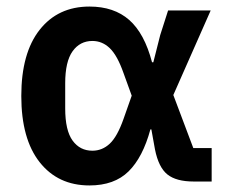

<svg xmlns="http://www.w3.org/2000/svg" viewBox="-20 -554 700 586"><path d="M626 0H571Q518 0 491 -21.5Q464 -43 453 -98L442 -159H439Q416 -74 372.5 -31Q329 12 253 12Q157 12 101 -59Q45 -130 45 -261Q45 -392 101 -463Q157 -534 253 -534Q328 -534 374.5 -493Q421 -452 444 -364H448L469 -447L493 -522H623L509 -264L570 -102H626ZM262 -94Q292 -94 315 -115.5Q338 -137 357 -191L382 -262L357 -331Q338 -385 315 -407Q292 -429 262 -429Q224 -429 201.5 -397.5Q179 -366 179 -300V-223Q179 -156 201.5 -125Q224 -94 262 -94Z"/></svg>

Font: IBM Plex Sans SmBld
Style: Regular
Weight: 600
Designer: Mike Abbink, Paul van der Laan, Pieter van Rosmalen
Foundry: Bold Monday
Version: Version 3.005